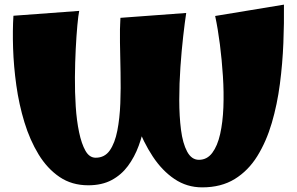

<svg xmlns="http://www.w3.org/2000/svg" viewBox="-20 -792 1281 829"><path d="M853 17Q787 17 733.5 -19Q680 -55 639.5 -116.5Q599 -178 570.5 -255Q542 -332 525 -414.5Q508 -497 502 -575Q496 -653 500 -715L784 -736Q778 -697 771 -635.5Q764 -574 759 -502.5Q754 -431 754 -360.5Q754 -290 761.5 -231.5Q769 -173 788 -137.5Q807 -102 839 -102Q874 -102 896.5 -132Q919 -162 930.5 -213Q942 -264 944.5 -328.5Q947 -393 942.5 -463Q938 -533 929.5 -600Q921 -667 909 -723L1206 -772Q1207 -694 1203.5 -606Q1200 -518 1188.5 -429.5Q1177 -341 1153.5 -261Q1130 -181 1091 -118Q1052 -55 993.5 -19Q935 17 853 17ZM361 8Q290 8 237 -28Q184 -64 146.5 -125.5Q109 -187 85.5 -264Q62 -341 50.5 -423.5Q39 -506 36.5 -584Q34 -662 38 -724L322 -745Q318 -726 314 -682.5Q310 -639 307 -580.5Q304 -522 303.5 -458Q303 -394 307 -332.5Q311 -271 321.5 -221Q332 -171 349 -141Q366 -111 393 -111Q432 -111 454 -142.5Q476 -174 486.5 -227.5Q497 -281 499.5 -346Q502 -411 500.5 -479Q499 -547 498 -608.5Q497 -670 500 -715L624 -481Q623 -432 619.5 -377Q616 -322 606.5 -267Q597 -212 579 -163Q561 -114 532.5 -75.5Q504 -37 462 -14.5Q420 8 361 8Z"/></svg>

Font: Marhey Light
Style: Bold
Weight: 700
Version: Version 1.000